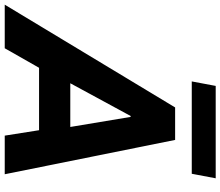

<svg xmlns="http://www.w3.org/2000/svg" viewBox="-129 -851 931 811"><g transform="rotate(90 336.5 -445.5)"><path d="M384.8 -719.7H522L667 0H503.9L481 -145H217.3L134.8 0H-49.3ZM293.9 -891.1H684.1L665 -790H274.9ZM467.3 -276.9 424.8 -531.7H420.9L282.7 -276.9Z"/></g></svg>

Font: Reddit Sans Vanilla ExtraBold
Style: Italic
Weight: 800
Italic angle: -11.25°
Designer: Stephen Hutchings
Version: Version 1.013